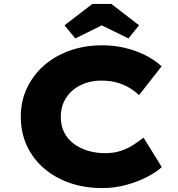

<svg xmlns="http://www.w3.org/2000/svg" viewBox="-20 -949 910 979"><path d="M501 10Q412 10 336.5 -16Q261 -42 204.5 -90.5Q148 -139 117 -206Q86 -273 86 -354Q86 -434 118 -501Q150 -568 206 -616.5Q262 -665 337.5 -691.5Q413 -718 502 -718Q561 -718 616.5 -705Q672 -692 720 -668Q768 -644 804 -611L689 -464Q668 -484 640 -501Q612 -518 576.5 -528Q541 -538 495 -538Q455 -538 418.5 -526Q382 -514 353 -490.5Q324 -467 307 -432.5Q290 -398 290 -352Q290 -308 307.5 -273.5Q325 -239 357 -215.5Q389 -192 429.5 -180Q470 -168 516 -168Q562 -168 598 -180.5Q634 -193 662 -211.5Q690 -230 712 -247L805 -97Q777 -71 729.5 -46.5Q682 -22 623 -6Q564 10 501 10ZM364 -753 309 -820 451 -929H548L689 -820L635 -753L484 -827H514Z"/></svg>

Font: Lexend Giga ExtraBold
Style: Regular
Weight: 800
Designer: Bonnie Shaver-Troup, Thomas Jockin
Foundry: Lexend
Version: Version 1.007